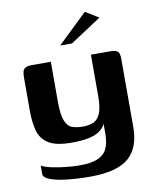

<svg xmlns="http://www.w3.org/2000/svg" viewBox="-80 -644 658 816"><g transform="rotate(-10 249.5 -236.0)"><path d="M244 111Q191 111 145.5 106Q100 101 72 90.5Q44 80 44 64V28Q60 37 88 43Q116 49 148 52.5Q180 56 208 56Q256 56 284.5 44.5Q313 33 325.5 8Q338 -17 338 -56V-100Q328 -80 309 -68Q290 -56 261 -50.5Q232 -45 191 -45Q124 -45 91.5 -65.5Q59 -86 49 -123Q39 -160 39 -209V-352Q39 -367 41.5 -377.5Q44 -388 53 -393.5Q62 -399 82 -399H163Q163 -373 163 -352.5Q163 -332 163 -313.5Q163 -295 163 -274.5Q163 -254 163 -228Q163 -171 173.5 -144.5Q184 -118 203.5 -111Q223 -104 250 -104Q277 -104 296 -112.5Q315 -121 325.5 -146Q336 -171 336 -222V-399H419Q440 -399 450 -392.5Q460 -386 460 -360V-65Q460 25 409.5 68Q359 111 244 111ZM214 -460 342 -583 399 -548 265 -460Z"/></g></svg>

Font: Genos Thin SemiBold
Style: Regular
Weight: 600
Version: Version 1.010